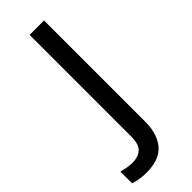

<svg xmlns="http://www.w3.org/2000/svg" viewBox="-312 -561 827 827"><g transform="rotate(-45 101.5 -148.0)"><path d="M22 240Q-3 240 -22 236.5Q-41 233 -55 228V157Q-40 161 -24 164Q-8 167 11 167Q43 167 64 149.5Q85 132 85 83V-536H173V80Q173 155 137 197.5Q101 240 22 240Z"/></g></svg>

Font: Noto Sans Khudawadi
Style: Regular
Weight: 400
Designer: Monotype Design Team
Foundry: Monotype Imaging Inc.
Version: Version 2.003; ttfautohint (v1.8.4.7-5d5b)